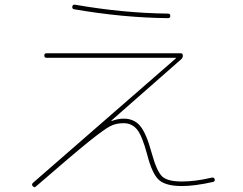

<svg xmlns="http://www.w3.org/2000/svg" viewBox="-20 -778 1040 823"><path d="M133.8 21.5Q127.9 28.3 120.1 19.5Q114.3 13.7 121.1 5.9L734.4 -528.3V-529.3Q734.4 -530.3 732.4 -530.3H179.7Q169.9 -530.3 169.9 -540Q169.9 -549.8 179.7 -549.8H753.9Q763.7 -549.8 763.7 -540Q763.7 -529.3 755.9 -523.4L458 -261.7Q457 -261.7 457 -260.7Q457 -259.8 460 -259.8Q486.3 -269.5 509.8 -269.5Q554.7 -269.5 581.1 -237.8Q607.4 -206.1 629.9 -123Q652.3 -42 675.8 -21Q699.2 0 759.8 0Q817.4 0 887.7 -16.6Q897.5 -18.6 900.4 -9.8Q902.3 0 892.6 2Q814.5 19.5 759.8 19.5Q690.4 19.5 661.1 -6.8Q631.8 -33.2 610.4 -117.2Q588.9 -197.3 566.9 -223.6Q544.9 -250 509.8 -250Q477.5 -250 452.6 -237.3Q427.7 -224.6 361.8 -171.9Q295.9 -119.1 133.8 21.5ZM297.9 -738.3Q288.1 -740.2 290 -750Q292 -759.8 301.8 -757.8Q509.8 -721.7 700.2 -719.7Q710 -719.7 710 -710Q710 -700.2 700.2 -700.2Q506.8 -702.1 297.9 -738.3Z"/></svg>

Font: Rounded Mgen+ 1m thin
Style: Regular
Weight: 100
Designer: [Source Han Sans]
Ryoko NISHIZUKA  (kana & ideographs); Paul D. Hunt (Latin, Greek & Cyrillic); Wenlong ZHANG  (bopomofo
Version: Version 1.059.20150602